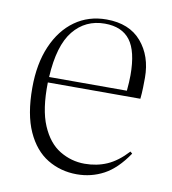

<svg xmlns="http://www.w3.org/2000/svg" viewBox="-66 -581 586 654"><g transform="rotate(10 226.5 -254.5)"><path d="M242 14Q186 14 140.5 -13.5Q95 -41 68.5 -99.5Q42 -158 42 -250Q42 -333 68.5 -394.5Q95 -456 142 -489.5Q189 -523 251 -523Q330 -523 372 -474Q414 -425 414 -350Q414 -335 413.5 -315.5Q413 -296 411 -277H91Q89 -184 112.5 -129Q136 -74 176 -50Q216 -26 262 -26Q304 -26 339.5 -41.5Q375 -57 409 -94L416 -88Q378 -32 335 -9Q292 14 242 14ZM92 -296H361Q364 -328 364 -350Q364 -433 335.5 -470.5Q307 -508 248 -508Q181 -508 139.5 -457Q98 -406 92 -296Z"/></g></svg>

Font: Literata 72pt ExtraLight
Style: Regular
Weight: 200
Designer: Latin by Veronika Burian and Jose Scaglione. Greek by Irene Vlachou. Cyrillic by Vera Evstafieva.
Foundry: TypeTogether
Version: Version 3.002